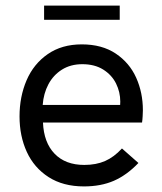

<svg xmlns="http://www.w3.org/2000/svg" viewBox="-20 -660 581 688"><path d="M50 -243Q50 -313.5 75.2 -372.2Q100.5 -431 151 -466Q201.5 -501 273 -501Q345.5 -501 394.8 -468Q444 -435 468 -381.5Q492 -328 492 -265Q492 -257.5 491.2 -244Q490.5 -230.5 489 -221H134Q137 -149 175.8 -109Q214.5 -69 282 -69Q324.5 -69 356.5 -83Q388.5 -97 417 -128L476 -76Q434.5 -32.5 388 -12.2Q341.5 8 281 8Q206 8 154 -25.5Q102 -59 76 -115.8Q50 -172.5 50 -243ZM410.5 -284 411 -296Q411 -330 395.8 -360.8Q380.5 -391.5 349.8 -410.8Q319 -430 275 -430Q233 -430 202 -410.5Q171 -391 153.5 -358Q136 -325 133 -284ZM138 -640H409V-589H138Z"/></svg>

Font: HK Grotesk
Style: Regular
Weight: 400
Designer: Alfredo Marco Pradil
Foundry: Hanken Design Co.
Version: Version 3.001